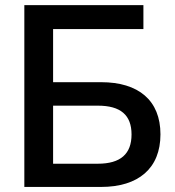

<svg xmlns="http://www.w3.org/2000/svg" viewBox="-20 -739 692 759"><path d="M379.4 0C526.9 0 614.3 -73.2 614.3 -208C614.3 -342.3 527.3 -414.1 379.9 -414.1H189.9V-624H546.9V-718.8H76.2V0ZM189.9 -321.3H367.2C456.5 -321.3 500 -284.2 500 -207.5C500 -130.4 456.5 -91.8 366.7 -91.8H189.9Z"/></svg>

Font: Winston Medium
Style: Regular
Weight: 500
Designer: Vernon Adams, Kim Jin-seong, David Berlow, Cristiano Sobral
Foundry: The Winston Project Authors
Version: Version 3.004